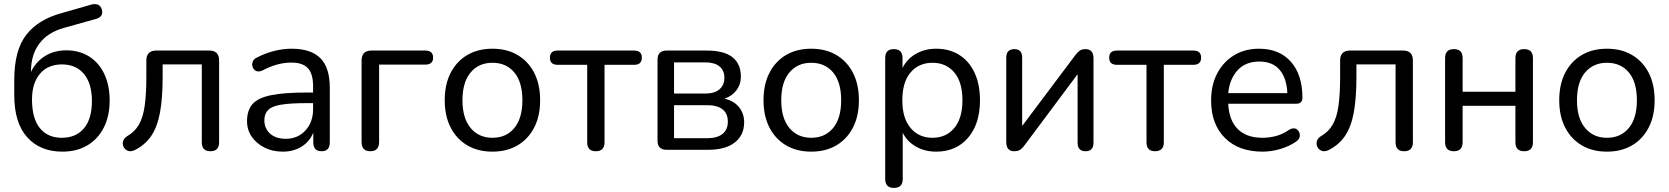

<svg xmlns="http://www.w3.org/2000/svg" viewBox="-20 -735 8188 942"><path d="M283 -59Q353 -59 392 -105.5Q431 -152 431 -239Q431 -325 392 -372Q353 -419 284 -419Q215 -419 176 -373Q137 -327 137 -247Q137 -154 175.5 -106.5Q214 -59 283 -59ZM286 9Q177 9 113.5 -61.5Q50 -132 50 -268V-343Q50 -489 109.5 -565Q169 -641 287 -672L430 -713Q471 -722 480 -687Q489 -651 447 -641L293 -598Q214 -576 173 -521Q132 -466 132 -385V-382Q155 -431 200 -459.5Q245 -488 306 -488Q369 -488 417 -458Q465 -428 491.5 -372.5Q518 -317 518 -242Q518 -166 489.5 -109.5Q461 -53 409 -22Q357 9 286 9Z M1012 7Q970 7 970 -37V-419H778V-357Q778 -254 765 -183Q752 -112 721.5 -67.5Q691 -23 640 2Q622 10 608 5Q594 0 587 -13Q580 -26 583.5 -41Q587 -56 604 -67Q641 -88 661.5 -123.5Q682 -159 690 -216.5Q698 -274 698 -359V-438Q698 -487 747 -487H1007Q1055 -487 1055 -438V-37Q1055 7 1012 7Z M1367 9Q1317 9 1277.5 -11Q1238 -31 1215 -64.5Q1192 -98 1192 -140Q1192 -194 1219 -224.5Q1246 -255 1310 -268Q1374 -281 1483 -281H1516V-313Q1516 -373 1490.5 -400.5Q1465 -428 1409 -428Q1341 -428 1267 -389Q1249 -381 1236.5 -387Q1224 -393 1219.5 -406Q1215 -419 1220 -432.5Q1225 -446 1241 -453Q1284 -475 1327 -485.5Q1370 -496 1410 -496Q1506 -496 1552 -449.5Q1598 -403 1598 -305V-37Q1598 7 1558 7Q1517 7 1517 -37V-84Q1499 -40 1459.5 -15.5Q1420 9 1367 9ZM1516 -229H1485Q1405 -229 1359.5 -221.5Q1314 -214 1295.5 -195.5Q1277 -177 1277 -145Q1277 -105 1305 -79.5Q1333 -54 1382 -54Q1441 -54 1478.5 -95Q1516 -136 1516 -198Z M1797 7Q1754 7 1754 -39V-438Q1754 -487 1803 -487H2066Q2105 -487 2105 -452Q2105 -418 2066 -418H1840V-39Q1840 7 1797 7Z M2396 9Q2325 9 2272.5 -22Q2220 -53 2191 -109.5Q2162 -166 2162 -243Q2162 -321 2191 -377.5Q2220 -434 2272.5 -465Q2325 -496 2396 -496Q2467 -496 2519.5 -465Q2572 -434 2601 -377.5Q2630 -321 2630 -243Q2630 -166 2601 -109.5Q2572 -53 2519.5 -22Q2467 9 2396 9ZM2396 -59Q2464 -59 2503.5 -107Q2543 -155 2543 -243Q2543 -332 2503.5 -379.5Q2464 -427 2396 -427Q2329 -427 2289 -379.5Q2249 -332 2249 -243Q2249 -155 2289 -107Q2329 -59 2396 -59Z M2903 7Q2861 7 2861 -37V-417H2716Q2678 -417 2678 -452Q2678 -487 2716 -487H3091Q3129 -487 3129 -452Q3129 -417 3091 -417H2946V-37Q2946 7 2903 7Z M3287 -57H3450Q3499 -57 3525 -78Q3551 -99 3551 -138Q3551 -178 3525 -198.5Q3499 -219 3450 -219H3287ZM3287 -276H3441Q3485 -276 3509.5 -296.5Q3534 -317 3534 -353Q3534 -390 3509.5 -409.5Q3485 -429 3441 -429H3287ZM3251 0Q3206 0 3206 -45V-442Q3206 -487 3251 -487H3446Q3533 -487 3574 -454Q3615 -421 3615 -359Q3615 -321 3593.5 -292.5Q3572 -264 3535 -251Q3581 -240 3606 -209Q3631 -178 3631 -135Q3631 -72 3585 -36Q3539 0 3454 0Z M3960 9Q3889 9 3836.5 -22Q3784 -53 3755 -109.5Q3726 -166 3726 -243Q3726 -321 3755 -377.5Q3784 -434 3836.5 -465Q3889 -496 3960 -496Q4031 -496 4083.5 -465Q4136 -434 4165 -377.5Q4194 -321 4194 -243Q4194 -166 4165 -109.5Q4136 -53 4083.5 -22Q4031 9 3960 9ZM3960 -59Q4028 -59 4067.5 -107Q4107 -155 4107 -243Q4107 -332 4067.5 -379.5Q4028 -427 3960 -427Q3893 -427 3853 -379.5Q3813 -332 3813 -243Q3813 -155 3853 -107Q3893 -59 3960 -59Z M4555 -59Q4622 -59 4662 -107Q4702 -155 4702 -243Q4702 -332 4662 -379.5Q4622 -427 4555 -427Q4488 -427 4447.5 -379.5Q4407 -332 4407 -243Q4407 -155 4447.5 -107Q4488 -59 4555 -59ZM4366 187Q4323 187 4323 143V-450Q4323 -494 4365 -494Q4408 -494 4408 -450V-401Q4429 -445 4473 -470.5Q4517 -496 4573 -496Q4638 -496 4686.5 -465.5Q4735 -435 4761.5 -378Q4788 -321 4788 -243Q4788 -127 4729.5 -59Q4671 9 4573 9Q4517 9 4473.5 -16Q4430 -41 4409 -84V143Q4409 187 4366 187Z M4956 7Q4917 7 4917 -39V-452Q4917 -494 4957 -494Q4995 -494 4995 -452V-117L5257 -466Q5265 -477 5276 -485.5Q5287 -494 5306 -494Q5345 -494 5345 -448V-35Q5345 7 5306 7Q5267 7 5267 -35V-371L5005 -20Q4998 -10 4987 -1.5Q4976 7 4956 7Z M5647 7Q5605 7 5605 -37V-417H5460Q5422 -417 5422 -452Q5422 -487 5460 -487H5835Q5873 -487 5873 -452Q5873 -417 5835 -417H5690V-37Q5690 7 5647 7Z M6174 9Q6057 9 5989.5 -58.5Q5922 -126 5922 -242Q5922 -318 5952 -375Q5982 -432 6035 -464Q6088 -496 6157 -496Q6257 -496 6313.5 -432Q6370 -368 6370 -256Q6370 -226 6340 -226H6006Q6010 -144 6053 -101.5Q6096 -59 6174 -59Q6208 -59 6241.5 -68Q6275 -77 6306 -99Q6328 -111 6342.5 -100.5Q6357 -90 6357.5 -71Q6358 -52 6337 -39Q6305 -17 6261.5 -4Q6218 9 6174 9ZM6006 -278H6296Q6293 -351 6258.5 -392Q6224 -433 6159 -433Q6091 -433 6052 -390.5Q6013 -348 6006 -278Z M6869 7Q6827 7 6827 -37V-419H6635V-357Q6635 -254 6622 -183Q6609 -112 6578.5 -67.5Q6548 -23 6497 2Q6479 10 6465 5Q6451 0 6444 -13Q6437 -26 6440.5 -41Q6444 -56 6461 -67Q6498 -88 6518.5 -123.5Q6539 -159 6547 -216.5Q6555 -274 6555 -359V-438Q6555 -487 6604 -487H6864Q6912 -487 6912 -438V-37Q6912 7 6869 7Z M7113 7Q7070 7 7070 -37V-450Q7070 -494 7113 -494Q7156 -494 7156 -450V-285H7415V-450Q7415 -494 7458 -494Q7501 -494 7501 -450V-37Q7501 7 7458 7Q7415 7 7415 -37V-216H7156V-37Q7156 7 7113 7Z M7864 9Q7793 9 7740.5 -22Q7688 -53 7659 -109.5Q7630 -166 7630 -243Q7630 -321 7659 -377.5Q7688 -434 7740.5 -465Q7793 -496 7864 -496Q7935 -496 7987.5 -465Q8040 -434 8069 -377.5Q8098 -321 8098 -243Q8098 -166 8069 -109.5Q8040 -53 7987.5 -22Q7935 9 7864 9ZM7864 -59Q7932 -59 7971.5 -107Q8011 -155 8011 -243Q8011 -332 7971.5 -379.5Q7932 -427 7864 -427Q7797 -427 7757 -379.5Q7717 -332 7717 -243Q7717 -155 7757 -107Q7797 -59 7864 -59Z"/></svg>

Font: Chiron GoRound TC N
Style: Regular
Weight: 350
Designer: Ryoko NISHIZUKA 西塚涼子 (kana, bopomofo & ideographs); Paul D. Hunt (Latin, Greek & Cyrillic); Sandoll Communications 산돌커뮤니
Foundry: Adobe
Version: Version 1.000;hotconv 1.1.1;makeotfexe 2.6.0